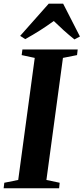

<svg xmlns="http://www.w3.org/2000/svg" viewBox="-34 -1008 448 1028"><path d="M-14.5 0 -11 -29.5 63.5 -44.5 152 -698 82 -713 86 -743H382L378.5 -713L303 -698L214.5 -44.5L285.5 -29.5L282.5 0ZM74 -816 227 -988.5H304L394 -812.5L364.5 -797Q335 -820.5 307.2 -845.5Q279.5 -870.5 254 -895.5Q218 -869.5 180 -845.2Q142 -821 101 -798.5Z"/></svg>

Font: Merriweather 96pt
Style: Bold Italic
Weight: 700
Italic angle: -7.8°
Version: Version 2.101